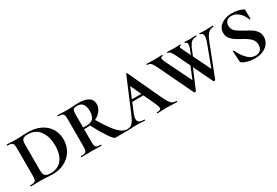

<svg xmlns="http://www.w3.org/2000/svg" viewBox="32 -1167 2680 1858"><g transform="rotate(-30 1371.5 -237.5)"><path d="M214 1Q202 0 184 -1Q166 -2 143 -2L81 -1Q63 0 32 0Q30 0 30 -6Q30 -12 32 -12Q63 -12 77 -17Q91 -22 96 -36.5Q101 -51 101 -81V-387Q101 -417 96 -431Q91 -445 77 -450.5Q63 -456 33 -456Q31 -456 31 -462Q31 -468 33 -468L81 -467Q121 -465 143 -465Q174 -465 205 -468Q245 -470 265 -470Q349 -470 410 -440Q471 -410 503 -357Q535 -304 535 -237Q535 -168 502 -113Q469 -58 410.5 -27Q352 4 277 4Q249 4 214 1ZM435 -226Q435 -324 390.5 -388Q346 -452 257 -452Q218 -452 202.5 -437.5Q187 -423 187 -385V-92Q187 -50 202.5 -32.5Q218 -15 265 -15Q345 -15 390 -69.5Q435 -124 435 -226Z M822 0Q793 0 776 -1L710 -2L648 -1Q630 0 599 0Q597 0 597 -6Q597 -12 599 -12Q629 -12 643 -17Q657 -22 662 -36.5Q667 -51 667 -81V-387Q667 -417 662 -431Q657 -445 643 -450.5Q629 -456 600 -456Q598 -456 598 -462Q598 -468 600 -468L649 -467Q687 -465 710 -465Q729 -465 745 -466Q761 -467 773 -468Q806 -471 833 -471Q907 -471 945.5 -446Q984 -421 984 -374Q984 -333 957 -298Q930 -263 883 -242.5Q836 -222 780 -222Q748 -222 725 -226L724 -247Q749 -240 787 -240Q846 -240 869 -267Q892 -294 892 -347Q892 -453 809 -453Q776 -453 766 -439.5Q756 -426 756 -385V-81Q756 -50 760.5 -36Q765 -22 778.5 -17Q792 -12 822 -12Q824 -12 824 -6Q824 0 822 0ZM1125 0H977Q961 0 918.5 -62.5Q876 -125 819 -232L889 -253Q945 -159 984.5 -107.5Q1024 -56 1056.5 -34Q1089 -12 1125 -12Q1128 -12 1128 -6Q1128 0 1125 0Z M1292 -242H1475L1482 -219H1277ZM1666 0Q1646 0 1604 -2Q1562 -4 1544 -4Q1527 -4 1495 -2Q1463 0 1449 0Q1445 0 1445 -6Q1445 -12 1449 -12Q1473 -12 1483.5 -18Q1494 -24 1494 -37Q1494 -51 1479 -84L1344 -376L1381 -434L1252 -123Q1235 -81 1235 -59Q1235 -34 1252.5 -23Q1270 -12 1306 -12Q1311 -12 1311 -6Q1311 0 1306 0Q1292 0 1266 -2Q1238 -4 1214 -4Q1189 -4 1155 -2Q1125 0 1106 0Q1101 0 1101 -6Q1101 -12 1106 -12Q1137 -12 1156 -21Q1175 -30 1191 -54.5Q1207 -79 1229 -132L1377 -483Q1379 -487 1383 -487Q1387 -487 1388 -483L1549 -137Q1574 -83 1590.5 -57Q1607 -31 1623.5 -21.5Q1640 -12 1666 -12Q1670 -12 1670 -6Q1670 0 1666 0Z M2336 -456Q2302 -456 2277.5 -433Q2253 -410 2231 -355L2093 -1Q2092 3 2082 3Q2072 3 2071 -1L1887 -385Q1866 -428 1854.5 -442Q1843 -456 1825 -456Q1823 -456 1823 -462Q1823 -468 1825 -468L1855 -467Q1885 -465 1903 -465Q1918 -465 1944 -467L1972 -468Q1974 -468 1974 -462Q1974 -456 1972 -456Q1963 -456 1959 -454Q1955 -452 1955 -447Q1955 -440 1964 -421Q1973 -402 1976 -395L2122 -97L2079 -18L2206 -357Q2219 -392 2219 -416Q2219 -456 2185 -456Q2183 -456 2183 -462Q2183 -468 2185 -468L2212 -467Q2234 -465 2251 -465Q2270 -465 2296 -467L2336 -468Q2339 -468 2339 -462Q2339 -456 2336 -456ZM1866 3Q1856 3 1855 -1L1671 -385Q1651 -427 1636 -441.5Q1621 -456 1595 -456Q1592 -456 1592 -462Q1592 -468 1595 -468L1638 -467Q1666 -465 1680 -465Q1711 -465 1743 -467Q1754 -468 1769 -468Q1771 -468 1771 -462Q1771 -456 1769 -456Q1746 -456 1746 -439Q1746 -425 1761 -395L1907 -97L1864 -19L1963 -260L1980 -244L1877 -1Q1876 3 1866 3ZM2042 -432Q2042 -456 2020 -456Q2017 -456 2017 -462Q2017 -468 2020 -468Q2029 -468 2046 -466.5Q2063 -465 2080 -465Q2097 -465 2115 -467L2146 -468Q2149 -468 2149 -462Q2149 -456 2146 -456Q2108 -456 2088.5 -439Q2069 -422 2047 -372L1995 -244L1985 -260L2029 -378Q2042 -413 2042 -432Z M2580 -271Q2623 -249 2648.5 -232Q2674 -215 2692 -189Q2710 -163 2710 -128Q2710 -89 2688 -57Q2666 -25 2626 -6.5Q2586 12 2535 12Q2492 12 2453 1.5Q2414 -9 2395 -24Q2387 -28 2386 -45L2380 -153V-154Q2380 -158 2385 -158.5Q2390 -159 2392 -155Q2419 -95 2460 -52Q2501 -9 2552 -9Q2583 -9 2605 -28Q2627 -47 2627 -85Q2627 -131 2596.5 -159.5Q2566 -188 2507 -219Q2467 -241 2443.5 -257.5Q2420 -274 2403.5 -298Q2387 -322 2387 -355Q2387 -413 2435.5 -446.5Q2484 -480 2553 -480Q2583 -480 2614.5 -473.5Q2646 -467 2668 -457Q2677 -453 2680 -449Q2683 -445 2683 -438L2685 -346Q2685 -342 2680 -341Q2675 -340 2673 -343Q2667 -363 2649.5 -390Q2632 -417 2602.5 -438.5Q2573 -460 2536 -460Q2501 -460 2483 -441Q2465 -422 2465 -392Q2465 -351 2494 -326Q2523 -301 2580 -271Z"/></g></svg>

Font: Cormorant SC SemiBold
Style: Regular
Weight: 600
Designer: Christian Thalmann (Catharsis Fonts)
Foundry: Catharsis Fonts
Version: Version 4.000